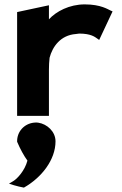

<svg xmlns="http://www.w3.org/2000/svg" viewBox="-20 -518 554 875"><path d="M233 126C233 82 195 47 154 41C147 40 143 40 134 41C91 46 57 81 58 128C72 161 89 192 105 214C93 260 58 297 41 307L21 319L43 326C59 331 74 334 89 337C170 291 233 210 233 126ZM493 -466 484 -470C472 -475 440 -498 366 -498C296 -498 236 -466 203 -430V-494L58 -463V10H203V-201C203 -220 204 -237 206 -255C219 -305 256 -358 326 -363C331 -363 336 -365 341 -365C395 -365 413 -349 422 -343L432 -336Z"/></svg>

Font: Bluebird
Style: SfBdExt
Weight: 700
Designer: Jasper
Foundry: Cannot Into Space Fonts
Version: Version 0.98